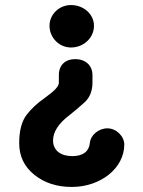

<svg xmlns="http://www.w3.org/2000/svg" viewBox="-20 -516 568 760"><path d="M261 -496C214 -496 176 -459 176 -414C176 -367 214 -328 261 -328C312 -328 352 -367 352 -414C352 -459 312 -496 261 -496ZM213 -189C213 -174 197 -157 154 -126C127 -107 104 -86 85 -61C66 -36 56 1 56 51C56 102 76 144 116 176C156 208 205 224 264 224C379 224 472 149 472 56C472 24 441 -8 405 -8C370 -8 339 19 336 48C333 83 309 102 266 102C221 102 190 80 190 40C190 6 212 -28 256 -61C275 -76 295 -93 316 -112C336 -131 346 -157 346 -189V-219C346 -258 317 -282 278 -282C238 -282 213 -258 213 -219Z"/></svg>

Font: Dongle
Style: Bold
Weight: 700
Designer: Yanghee Ryu
Foundry: Yanghee Ryu
Version: Version 2.000